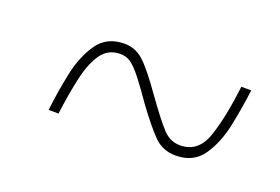

<svg xmlns="http://www.w3.org/2000/svg" viewBox="-40 -530 505 346"><g transform="rotate(20 212.5 -356.5)"><path d="M66 -277Q70 -312 77.5 -348.5Q85 -385 102.5 -410.5Q120 -436 154 -436Q175 -436 191 -421.5Q207 -407 235 -367Q263 -328 277 -313Q291 -298 310 -298Q345 -298 358 -336.5Q371 -375 378 -435H397Q393 -402 385.5 -365.5Q378 -329 360.5 -303.5Q343 -278 309 -278Q284 -278 267.5 -294.5Q251 -311 226 -345Q206 -374 194 -389Q182 -404 173.5 -410Q165 -416 153 -416Q130 -416 117 -397.5Q104 -379 97 -347.5Q90 -316 85 -277Z"/></g></svg>

Font: Noto Serif Display ExtraCondensed Black
Style: Italic
Weight: 900
Width: 2
Italic angle: -12°
Designer: Monotype Design Team
Foundry: Monotype Imaging Inc.
Version: Version 2.009